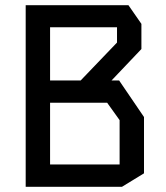

<svg xmlns="http://www.w3.org/2000/svg" viewBox="-20 -720 640 740"><path d="M79 -700V0H450L535 -52V-269L439 -410H410L525 -531V-628L475 -700ZM173 -615H431V-556L291 -410H173ZM173 -324H393L441 -257V-86H173Z"/></svg>

Font: Kode Mono Medium
Style: Regular
Weight: 500
Monospace: yes
Designer: Isa Ozler
Foundry: Kadena LLC
Version: Version 1.206;gftools[0.9.28]